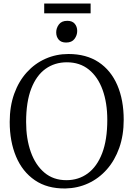

<svg xmlns="http://www.w3.org/2000/svg" viewBox="-20 -1057 756 1088"><path d="M351 11Q248 12.5 177.5 -35.8Q107 -84 71 -169.8Q35 -255.5 35 -366Q35 -454.5 60.5 -525.5Q86 -596.5 131.8 -647Q177.5 -697.5 238 -724.2Q298.5 -751 368 -751Q469 -751 538.8 -704.8Q608.5 -658.5 644.8 -574.5Q681 -490.5 681 -378Q681 -290.5 655.8 -219.2Q630.5 -148 585.5 -97Q540.5 -46 480.5 -18.2Q420.5 9.5 351 11ZM356 -36Q425 -36 477.2 -74.2Q529.5 -112.5 558.8 -188.5Q588 -264.5 588 -378Q588 -474 561.5 -547.5Q535 -621 483.8 -662.5Q432.5 -704 359 -704Q290 -704 238 -666.8Q186 -629.5 157 -554.5Q128 -479.5 128 -366Q128 -270.5 154.5 -196Q181 -121.5 231.8 -78.8Q282.5 -36 356 -36ZM354 -816Q326.5 -816 312.5 -832.5Q298.5 -849 298.5 -873.5Q298.5 -898 313.8 -918.5Q329 -939 361 -939H362Q389.5 -939 403.5 -922.5Q417.5 -906 417.5 -881.5Q417.5 -857 402.2 -836.5Q387 -816 355 -816ZM493.5 -1037V-981.5H230.5V-1037Z"/></svg>

Font: Merriweather Light
Style: Regular
Weight: 300
Designer: Eben Sorkin
Foundry: Eben Sorkin
Version: Version 2.100